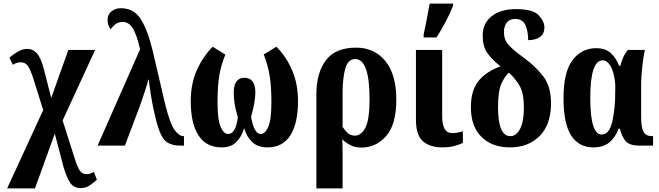

<svg xmlns="http://www.w3.org/2000/svg" viewBox="-20 -816 3694 1076"><path d="M20 240H176L287 -67L335 116Q352 175 372 206.5Q392 238 434 238Q461 238 483 223Q505 208 523 191L506 147Q487 160 465 160Q440 160 426.5 139Q413 118 399 73L331 -141L513 -536H363L267 -267L227 -424Q210 -491 187.5 -516.5Q165 -542 132 -542Q106 -542 79 -526Q52 -510 33 -493L52 -453Q60 -458 71.5 -462.5Q83 -467 96 -467Q123 -467 137.5 -444.5Q152 -422 166 -378L222 -199Z M527 0H680L765 -225Q777 -259 791.5 -303Q806 -347 811 -369H814Q816 -345 826.5 -278.5Q837 -212 857 -134Q880 -48 909.5 -24Q939 0 990 0H1011V-53H1007Q985 -53 959 -87Q933 -121 905 -235L834 -538Q807 -649 768.5 -709.5Q730 -770 657 -770Q628 -770 605.5 -753Q583 -736 583 -704Q583 -685 588.5 -672.5Q594 -660 599 -651Q610 -666 626 -679.5Q642 -693 669 -693Q701 -693 723.5 -658.5Q746 -624 765 -540Z M1222 10Q1276 10 1306 -21.5Q1336 -53 1348 -98Q1361 -52 1392.5 -21Q1424 10 1479 10Q1564 10 1607 -57Q1650 -124 1650 -249Q1650 -346 1617 -422.5Q1584 -499 1529 -554L1458 -511Q1480 -456 1490.5 -395.5Q1501 -335 1501 -244Q1501 -146 1483.5 -105.5Q1466 -65 1441 -65Q1404 -65 1387 -161Q1411 -246 1411 -297Q1411 -380 1350 -380Q1290 -380 1290 -297Q1290 -266 1294.5 -236Q1299 -206 1313 -159Q1301 -65 1258 -65Q1234 -65 1216.5 -105.5Q1199 -146 1199 -244Q1199 -336 1209.5 -395.5Q1220 -455 1243 -510L1172 -554Q1117 -499 1083 -422.5Q1049 -346 1049 -249Q1049 -124 1092.5 -57Q1136 10 1222 10Z M1753 240H1900V49Q1900 22 1899.5 0Q1899 -22 1898 -35Q1918 -16 1944 -2.5Q1970 11 2005 11Q2087 11 2144 -53.5Q2201 -118 2201 -258Q2201 -398 2140 -473.5Q2079 -549 1975 -549Q1860 -549 1806.5 -478.5Q1753 -408 1753 -286ZM1969 -56Q1944 -56 1928 -71Q1912 -86 1900 -105V-293Q1900 -379 1915 -432Q1930 -485 1971 -485Q2051 -485 2051 -260Q2051 -146 2028 -101Q2005 -56 1969 -56Z M2459 10Q2499 10 2530 1Q2561 -8 2574 -15V-80Q2561 -76 2546 -73Q2531 -70 2514 -70Q2458 -70 2458 -164V-536H2311V-145Q2311 -59 2350 -24.5Q2389 10 2459 10ZM2354 -606H2426Q2452 -646 2477 -693Q2502 -740 2519 -784V-796H2388Q2381 -754 2371.5 -707.5Q2362 -661 2354 -621Z M2838 10Q2941 10 3004.5 -54Q3068 -118 3068 -238Q3068 -331 3025 -387.5Q2982 -444 2912 -495Q2853 -538 2828.5 -566Q2804 -594 2804 -637Q2804 -668 2820 -689Q2836 -710 2866 -710Q2909 -710 2924.5 -675.5Q2940 -641 2940 -591Q2981 -591 3006 -609Q3031 -627 3031 -662Q3031 -696 2999 -730.5Q2967 -765 2870 -765Q2787 -765 2736 -725.5Q2685 -686 2685 -616Q2685 -557 2710 -520.5Q2735 -484 2785 -444Q2708 -417 2663.5 -364.5Q2619 -312 2619 -214Q2619 -107 2678.5 -48.5Q2738 10 2838 10ZM2840 -53Q2771 -53 2771 -216Q2771 -308 2791.5 -350.5Q2812 -393 2832 -409Q2869 -375 2892.5 -334Q2916 -293 2916 -213Q2916 -134 2894.5 -93.5Q2873 -53 2840 -53Z M3305 10Q3361 10 3394.5 -17.5Q3428 -45 3447 -95H3454Q3464 -52 3485.5 -26Q3507 0 3563 0H3640V-53H3633Q3600 -53 3586.5 -77.5Q3573 -102 3573 -161V-333Q3573 -388 3580 -448Q3587 -508 3594 -536H3498Q3480 -513 3471.5 -491.5Q3463 -470 3456 -447H3450Q3434 -489 3404 -517.5Q3374 -546 3321 -546Q3239 -546 3188.5 -479Q3138 -412 3138 -267Q3138 -123 3181 -56.5Q3224 10 3305 10ZM3352 -62Q3288 -62 3288 -267Q3288 -478 3358 -478Q3382 -478 3401.5 -446Q3421 -414 3428 -345V-308Q3428 -205 3411 -133.5Q3394 -62 3352 -62Z"/></svg>

Font: Noto Serif ExtraCondensed Extra
Style: Regular
Weight: 800
Width: 3
Designer: Monotype Design Team
Foundry: Monotype Imaging Inc.
Version: Version 1.002